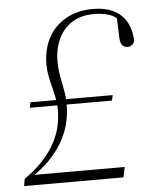

<svg xmlns="http://www.w3.org/2000/svg" viewBox="-50 -706 590 748"><g transform="rotate(-5 245.5 -332.0)"><path d="M14 0 19 -28Q93 -79 132 -143Q171 -207 171 -284Q171 -306 167 -328Q163 -350 157 -372.5Q151 -395 146.5 -418Q142 -441 142 -463Q142 -524 166.5 -569Q191 -614 236 -639Q281 -664 342 -664Q385 -664 417.5 -649.5Q450 -635 469 -605Q488 -575 491 -527Q487 -516 480 -510.5Q473 -505 463 -505Q451 -505 443 -513.5Q435 -522 434 -543L431 -631L452 -598Q430 -627 402.5 -635.5Q375 -644 344 -644Q293 -644 258 -622Q223 -600 204.5 -561Q186 -522 186 -472Q186 -442 191.5 -413.5Q197 -385 202 -357.5Q207 -330 207 -303Q207 -245 187.5 -195.5Q168 -146 132 -105Q96 -64 46 -32L48 -40H411L403 0ZM63 -302 67 -323H389L384 -302Z"/></g></svg>

Font: Source Serif 4 48pt Light
Style: Italic
Weight: 300
Italic angle: -12°
Designer: Frank Grießhammer
Foundry: Adobe Systems Incorporated
Version: Version 4.004;hotconv 1.0.116;makeotfexe 2.5.65601